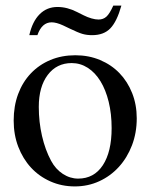

<svg xmlns="http://www.w3.org/2000/svg" viewBox="-20 -658 540 688"><path d="M250 -460Q298 -460 338.5 -443Q379 -426 408 -396Q437 -366 453.5 -324.5Q470 -283 470 -234Q470 -182 453 -137.5Q436 -93 406 -60Q376 -27 335.5 -8.5Q295 10 248 10Q201 10 160.5 -8Q120 -26 91 -57.5Q62 -89 45.5 -132Q29 -175 29 -226Q29 -278 45 -321Q61 -364 90.5 -395Q120 -426 160.5 -443Q201 -460 250 -460ZM237 -432Q183 -432 151 -389.5Q119 -347 119 -275Q119 -221 130.5 -171Q142 -121 163 -82Q179 -52 205 -35Q231 -18 260 -18Q317 -18 348.5 -66Q380 -114 380 -199Q380 -250 369.5 -293Q359 -336 340 -367Q321 -398 294.5 -415Q268 -432 237 -432ZM415 -638Q399 -581 375.5 -556.5Q352 -532 310 -532Q291 -532 275.5 -536.5Q260 -541 229 -556L206 -567Q182 -578 165 -578Q130 -578 114 -532H85Q96 -581 122 -607Q148 -633 186 -633Q221 -633 256 -615L280 -603Q294 -596 308 -592Q322 -588 333 -588Q350 -588 361.5 -598.5Q373 -609 386 -638Z"/></svg>

Font: Klingon pIqaD Mandel
Style: Regular
Weight: 400
Width: 0
Designer: Mike Neff (qa'vaj)
Foundry: Mike Neff and Michael Everson
Version: Version 2.003